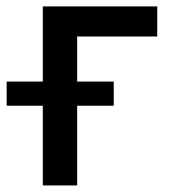

<svg xmlns="http://www.w3.org/2000/svg" viewBox="-59 -565 540 585"><path d="M420.1 -545.5V-453.8H176.1V0H71.4V-545.5ZM-38.7 -242.9V-316.4H287.6V-242.9Z"/></svg>

Font: Inter UI Medium
Style: Regular
Weight: 500
Designer: Rasmus Andersson
Foundry: rsms
Version: 3.2;8d6f07862